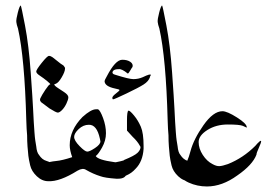

<svg xmlns="http://www.w3.org/2000/svg" viewBox="-20 -621 974 694"><path d="M121 -61Q132 -44 147.5 -39.5Q163 -35 177.5 -23.5Q192 -12 192 0Q192 12 184.5 23Q177 34 154.5 34Q132 34 113 16Q94 -2 89 -23.5Q84 -45 82.5 -58Q81 -71 79.5 -91Q78 -111 78 -132Q76 -152 75 -187Q69 -411 45 -518Q40 -532 39 -541.5Q38 -551 44.5 -576Q51 -601 55 -601Q57 -599 70.5 -528.5Q84 -458 91 -359.5Q98 -261 99.5 -229Q101 -197 102 -180.5Q103 -164 104.5 -143.5Q106 -123 107.5 -113.5Q109 -104 111 -92Q113 -70 121 -61Z M159 -229 135 -247Q121 -255 126 -266Q131 -277 144 -296.5Q157 -316 161 -316Q165 -316 151 -327.5Q137 -339 124 -347.5Q111 -356 111 -362.5Q111 -369 131 -394Q151 -419 157 -419Q163 -419 170 -414Q177 -409 189 -399Q201 -389 206 -386.5Q211 -384 215 -376V-373Q215 -362 203 -341.5Q191 -321 181 -318Q175 -316 176 -314.5Q177 -313 180 -310Q183 -307 190 -302.5Q197 -298 212 -288Q227 -278 227 -269.5Q227 -261 220 -246.5Q213 -232 204 -223Q195 -214 189 -214Q183 -214 159 -229ZM155 34Q140 34 131 22.5Q122 11 122 -3Q122 -17 137 -29Q160 -37 182.5 -39Q205 -41 241 -53Q232 -78 232 -96Q232 -151 278 -198Q309 -226 327 -226H334Q342 -223 352.5 -194.5Q363 -166 363 -139.5Q363 -113 349 -88Q335 -63 326 -57Q334 -43 393 -35Q424 -32 427 -30Q441 -22 441 -6Q441 10 430 19Q422 25 407 25H400Q359 22 343 16Q317 8 291 -7Q279 -15 260 -4Q196 36 155 34ZM343 -110 341 -120Q330 -171 301 -170Q281 -170 264.5 -154.5Q248 -139 248 -126Q248 -113 267.5 -93Q287 -73 295.5 -73Q304 -73 323.5 -86Q343 -99 343 -110Z M488 -90 485 -95Q477 -110 459 -127L439 -149V-186Q439 -218 444 -221H445Q450 -221 464.5 -203.5Q479 -186 489 -163Q499 -140 499 -93V-83Q496 -37 470 -11Q442 21 392 22Q361 10 373 -17Q379 -29 396 -34L415 -38Q429 -41 429 -43Q466 -58 477 -68.5Q488 -79 488 -90ZM396 -301Q358 -309 358 -328Q358 -331 366 -345Q397 -405 422 -405Q440 -405 451 -397.5Q462 -390 459 -379Q457 -377 451 -366.5Q445 -356 442 -355Q420 -373 409 -371Q394 -371 389 -365Q381 -354 399 -350Q447 -335 462 -335Q480 -335 496 -342Q525 -356 525 -350Q525 -348 523.5 -346.5Q522 -345 522 -342Q517 -327 499 -315.5Q481 -304 437 -283Q393 -262 389 -262Q386 -262 386 -267.5Q386 -273 399 -283Q412 -293 412 -295.5Q412 -298 396 -301Z M632 -61Q643 -44 658.5 -39.5Q674 -35 688.5 -23.5Q703 -12 703 0Q703 12 695.5 23Q688 34 665.5 34Q643 34 624 16Q605 -2 600 -23.5Q595 -45 593.5 -58Q592 -71 590.5 -91Q589 -111 589 -132Q587 -152 586 -187Q580 -411 556 -518Q551 -532 550 -541.5Q549 -551 555.5 -576Q562 -601 566 -601Q568 -599 581.5 -528.5Q595 -458 602 -359.5Q609 -261 610.5 -229Q612 -197 613 -180.5Q614 -164 615.5 -143.5Q617 -123 618.5 -113.5Q620 -104 622 -92Q624 -70 632 -61Z M728 53Q693 53 662 39Q631 25 631 3Q631 -19 646 -25Q657 -31 668.5 -74.5Q680 -118 715.5 -168.5Q751 -219 784 -219Q801 -219 836.5 -196.5Q872 -174 872 -161Q872 -159 871 -160Q870 -161 858 -166Q846 -171 803.5 -171Q761 -171 729.5 -151Q698 -131 698 -107.5Q698 -84 713 -61Q728 -38 748 -28Q762 -20 773 -20.5Q784 -21 804 -28Q859 -50 903 -94L910 -102Q921 -113 922 -112Q923 -111 924 -111Q924 -105 915.5 -86.5Q907 -68 907 -62Q893 -25 838 13Q783 53 728 53Z"/></svg>

Font: AMoshref-Naskh
Style: Naskh
Weight: 500
Version: Version 0.001